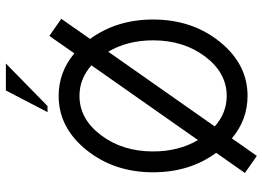

<svg xmlns="http://www.w3.org/2000/svg" viewBox="-144 -736 922 675"><g transform="rotate(-90 317.5 -399.0)"><path d="M162.1 -164.6 424.8 -539.1Q377.4 -581.1 317.4 -581.1Q236.3 -581.1 179.2 -505.4Q122.1 -429.7 122.1 -322.3Q122.1 -232.4 162.1 -164.6ZM317.4 -63.5Q398.4 -63.5 455.6 -139.2Q512.7 -214.8 512.7 -322.3Q512.7 -412.1 472.7 -480L210 -105.5Q257.3 -63.5 317.4 -63.5ZM106.4 42.5 46.4 0.5 117.2 -100.6Q48.8 -193.8 48.8 -322.3Q48.8 -459.5 127.4 -556.9Q206.1 -654.3 317.4 -654.3Q401.4 -654.3 466.8 -599.1L528.3 -687L588.4 -645L517.6 -543.9Q585.9 -450.2 585.9 -322.3Q585.9 -184.6 507.3 -87.4Q428.7 9.8 317.4 9.8Q233.4 9.8 168 -45.4ZM281.7 -693.4H260.3L336.4 -839.8H431.2Z"/></g></svg>

Font: Catrinity
Style: Regular
Weight: 400
Designer: Alexander Lange
Foundry: High-Logic / Made with FontCreator
Version: Version 2.090;May 20, 2024;FontCreator 15.0.0.2974 64-bit